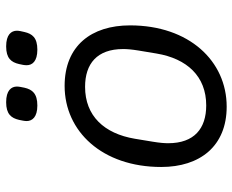

<svg xmlns="http://www.w3.org/2000/svg" viewBox="-88 -676 775 640"><g transform="rotate(-90 300.0 -355.5)"><path d="M264.9 12.1C416.9 12.1 535.9 -112.9 535.9 -310C535.9 -438.9 468 -528.1 334.2 -528.1C182.9 -528.1 63.9 -403.1 63.9 -206C63.9 -77.1 133.2 12.1 264.9 12.1ZM143.1 -182.9C143.1 -195 144.2 -209.9 148.1 -234L158 -294C175.1 -396 234 -459.9 331 -459.9C408 -459.9 457 -420.1 457 -333.1C457 -321 456 -306.1 452.1 -282L442.1 -221.9C425.1 -120 366.1 -56.1 269.2 -56.1C192.1 -56.1 143.1 -95.9 143.1 -182.9ZM217 -654.8C217 -636 230.1 -619 268.8 -619C308.9 -619 322.1 -636 328.1 -661.9C329.9 -671.2 332 -680 332 -687.1C332 -706 318.9 -723 279.8 -723C240.1 -723 226.9 -706 220.9 -680C219.1 -671.2 217 -661.9 217 -654.8ZM403.1 -654.8C403.1 -636 415.8 -619 454.9 -619C495 -619 507.8 -636 513.8 -661.9C516 -671.2 518.1 -680 518.1 -687.1C518.1 -706 505 -723 465.9 -723C426.1 -723 413 -706 407 -680C404.8 -671.2 403.1 -661.9 403.1 -654.8Z"/></g></svg>

Font: Margiela Mono Italic Italic
Style: Regular
Weight: 400
Designer: Mike Abbink, Paul van der Laan, Pieter van Rosmalen
Foundry: Bold Monday
Version: Version 2.003 2021